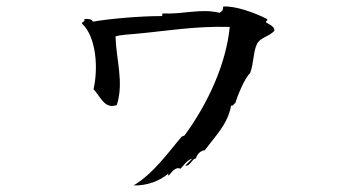

<svg xmlns="http://www.w3.org/2000/svg" viewBox="-20 -503 1040 585"><path d="M816 -409C817 -422 802 -428 790 -435C790 -440 796 -439 794 -445C757 -464 696 -486 660 -483C660 -472 656 -468 649 -464C592 -478 538 -459 477 -462C471 -463 479 -453 470 -454C406 -454 314 -446 263 -437C260 -445 249 -446 237 -445C240 -434 229 -439 230 -431C273 -391 280 -297 265 -231C276 -220 286 -201 298 -190C308 -181 319 -177 336 -183C358 -253 334 -320 332 -392C347 -397 372 -398 394 -400C484 -408 572 -424 680 -421C669 -307 612 -185 542 -90L534 -87C495 -42 448 26 387 62C426 63 465 50 494 25C494 25 490 30 494 32C503 23 513 4 530 11C539 2 549 -15 566 -20L545 1C557 7 567 -22 577 -20C580 -34 593 -45 604 -45C636 -89 674 -124 684 -181C692 -180 692 -187 697 -189C702 -207 725 -265 742 -280C754 -312 751 -345 763 -369C773 -389 799 -391 816 -409Z"/></svg>

Font: Yuji Syuku Std R
Style: Regular
Weight: 400
Designer: Kataoka Yuji
Foundry: Kinuta Font Factory
Version: Version 3.000;hotconv 1.0.111;makeotfexe 2.5.65597